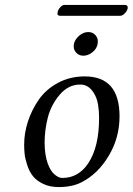

<svg xmlns="http://www.w3.org/2000/svg" viewBox="-20 -749 538 779"><path d="M161 -170Q161 -145 164.5 -123Q168 -101 173.5 -86Q179 -71 186 -59.5Q193 -48 201.5 -41Q210 -34 217.5 -30.5Q225 -27 233 -27Q299 -27 339 -88Q382 -154 382 -270Q382 -331 366 -362Q344 -406 306 -406Q257 -406 222 -364.5Q187 -323 174 -272Q161 -221 161 -170ZM78 -162Q78 -209 93.5 -256.5Q109 -304 138 -345.5Q167 -387 215.5 -413Q264 -439 324 -439Q465 -439 465 -277Q465 -190 421 -116.5Q377 -43 310 -9Q272 10 218 10Q182 10 155 -3Q128 -16 113.5 -34.5Q99 -53 90.5 -79Q82 -105 80 -123.5Q78 -142 78 -162ZM280 -571Q282 -581 288 -589.5Q294 -598 301.5 -604.5Q309 -611 318.5 -615Q328 -619 338 -619Q357 -619 368.5 -605Q380 -591 376 -571Q374 -558 365 -547Q356 -536 343.5 -529.5Q331 -523 318 -523Q299 -523 287.5 -537Q276 -551 280 -571ZM468 -685H224Q210 -685 214 -700Q215 -709 224 -719Q233 -729 241 -729H486Q500 -729 498 -715Q496 -705 486.5 -695Q477 -685 468 -685Z"/></svg>

Font: Linux Libertine O
Style: Italic
Weight: 400
Italic angle: -12°
Designer: Philipp H. Poll
Foundry: Philipp H. Poll
Version: Version 5.1.6